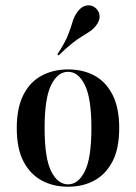

<svg xmlns="http://www.w3.org/2000/svg" viewBox="-20 -687 509 718"><path d="M234.7 11.3Q179 11.3 135.9 -12.1Q92.7 -35.5 67.7 -83.5Q42.7 -131.5 42.7 -208.1Q42.7 -283.9 67.7 -332.7Q92.7 -381.5 136.3 -404.4Q179.8 -427.4 234.7 -427.4Q290.3 -427.4 333.1 -404.4Q375.8 -381.5 400.8 -332.7Q425.8 -283.9 425.8 -208.1Q425.8 -131.5 400.8 -83.5Q375.8 -35.5 333.1 -12.1Q290.3 11.3 234.7 11.3ZM234.7 2.4Q272.6 2.4 297.2 -46.4Q321.8 -95.2 321.8 -208.1Q321.8 -320.2 297.2 -369.4Q272.6 -418.5 234.7 -418.5Q196 -418.5 171.4 -369.4Q146.8 -320.2 146.8 -208.1Q146.8 -95.2 171.4 -46.4Q196 2.4 234.7 2.4ZM199.2 -479.8 194.4 -483.9Q223.4 -527.4 234.7 -556.9Q246 -586.3 252 -607.3Q258.1 -628.2 271 -644.4Q285.5 -663.7 304 -666.5Q322.6 -669.4 336.3 -658.1Q350.8 -646 352.4 -628.2Q354 -610.5 339.5 -591.9Q329.8 -579 316.9 -570.2Q304 -561.3 287.1 -551.2Q270.2 -541.1 248.8 -524.2Q227.4 -507.3 199.2 -479.8Z"/></svg>

Font: Playfair 144pt SemiCondensed SemiBold
Style: Regular
Weight: 600
Width: 4
Designer: Claus Eggers Sørensen
Foundry: Claus Eggers Sørensen
Version: Version 2.203